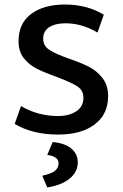

<svg xmlns="http://www.w3.org/2000/svg" viewBox="-20 -579 543 849"><path d="M45 0ZM45 -31 73 -110Q147 -66 237 -66Q286 -66 317.5 -87Q349 -108 349 -147Q349 -180 320.5 -198Q292 -216 230 -239Q177 -258 143 -275Q109 -292 85.5 -321.5Q62 -351 62 -397Q62 -476 118 -517.5Q174 -559 267 -559Q365 -559 439 -514L411 -435Q343 -476 269 -476Q225 -476 198 -459Q171 -442 171 -408Q171 -376 199 -358Q227 -340 287 -319Q342 -300 375.5 -282.5Q409 -265 433.5 -233.5Q458 -202 458 -153Q458 -74 399 -29Q340 16 237 16Q124 16 45 -31ZM167 198Q208 189 223.5 176Q239 163 239 143Q239 113 189 106L213 49Q271 55 297.5 79.5Q324 104 324 139Q324 180 289.5 209.5Q255 239 189 250Z"/></svg>

Font: Martel Sans SemiBold
Style: Regular
Weight: 600
Designer: Dan Reynolds and Mathieu Réguer
Foundry: Dan Reynolds and Mathieu Réguer
Version: Version 1.002; ttfautohint (v1.1) -l 5 -r 5 -G 72 -x 0 -D la